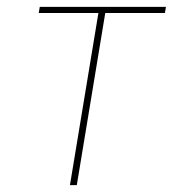

<svg xmlns="http://www.w3.org/2000/svg" viewBox="-20 -540 540 560"><path d="M184 0 267 -502H93L96 -520H464L461 -502H287L204 0Z"/></svg>

Font: Iosevka Term Curly Th Obl
Style: Regular
Weight: 100
Italic angle: -9°
Designer: Belleve Invis
Foundry: Belleve Invis
Version: Version 32.3.0